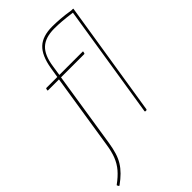

<svg xmlns="http://www.w3.org/2000/svg" viewBox="-287 -783 1060 1060"><g transform="rotate(-45 242.5 -253.0)"><path d="M179 -462 110 -19Q104 19 95 48.5Q86 78 71.5 101.5Q57 125 36 146Q15 167 -14 188Q-15 189 -16.5 189Q-18 189 -19 188L-24 179Q-25 177 -24.5 176.5Q-24 176 -23 175Q14 148 37 121Q60 94 73.5 60Q87 26 94 -22L163 -462H78Q74 -462 75 -466L77 -475Q78 -478 82 -478H166L176 -539Q190 -622 229 -658.5Q268 -695 343 -695Q370 -695 404 -692.5Q438 -690 481 -683H491Q493 -683 494.5 -682.5Q496 -682 495 -679L388 -5Q387 -1 386 -0.5Q385 0 383 0H377Q372 0 373 -5L478 -668Q434 -674 403 -676.5Q372 -679 343 -679Q274 -679 238 -646Q202 -613 191 -537L182 -478H363Q365 -478 366 -477.5Q367 -477 366 -474L364 -465Q363 -463 362 -462.5Q361 -462 359 -462Z"/></g></svg>

Font: Sofia Sans Hairline
Style: Italic
Weight: 1
Italic angle: -9°
Designer: Botio Nikoltchev, Ani Petrova
Foundry: lettersoup
Version: Version 4.102